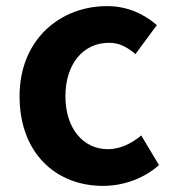

<svg xmlns="http://www.w3.org/2000/svg" viewBox="-20 -594 567 628"><path d="M317 14C379 14 447 -7 500 -54L442 -151C411 -125 373 -106 333 -106C252 -106 194 -174 194 -279C194 -385 252 -454 337 -454C369 -454 395 -441 423 -417L493 -512C452 -547 399 -574 330 -574C178 -574 44 -466 44 -279C44 -94 162 14 317 14Z"/></svg>

Font: Source Han Sans Old Style Bold
Style: Regular
Weight: 700
Designer: Ryoko NISHIZUKA (kana & ideographs); Paul D. Hunt (Latin, Greek & Cyrillic); Wenlong ZHANG (bopomofo); Sandoll Communica
Foundry: Adobe Systems Incorporated
Version: Version 1.004;PS 1.004;hotconv 1.0.81;makeotf.lib2.5.63406